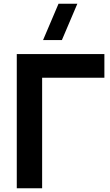

<svg xmlns="http://www.w3.org/2000/svg" viewBox="-20 -1010 590 1030"><path d="M70 0H206V-593H540V-720H70ZM211 -795H312L395 -990H294Z"/></svg>

Font: Eudonet ExtraBold
Style: Regular
Weight: 800
Designer: Mikhail Sharanda
Foundry: Mikhail Sharanda
Version: Version 4.503;Glyphs 3.1.2 (3151)